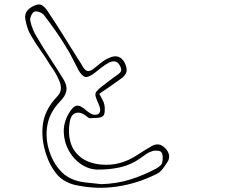

<svg xmlns="http://www.w3.org/2000/svg" viewBox="-20 -818 1040 882"><path d="M436 -387Q444 -372 451 -359.5Q458 -347 460 -334Q462 -322 461 -306Q460 -290 452 -284Q442 -277 426 -276.5Q410 -276 395 -275Q390 -274 385 -278Q380 -282 375 -286Q349 -306 327 -298.5Q305 -291 300 -255Q292 -207 303.5 -165.5Q315 -124 350 -96Q385 -68 444 -62Q489 -58 530 -69Q571 -80 609 -105Q626 -116 642.5 -126.5Q659 -137 677 -147Q711 -166 738 -138Q752 -125 756 -108Q760 -91 750 -75Q740 -59 727.5 -42.5Q715 -26 698 -18Q609 26 514.5 39.5Q420 53 322 31Q269 17 239 -20Q209 -57 193 -106Q168 -179 177 -247Q186 -315 242 -374Q258 -390 259.5 -408.5Q261 -427 253 -445Q245 -465 234 -483.5Q223 -502 210 -520Q189 -555 165 -588.5Q141 -622 121 -657Q111 -674 105 -693.5Q99 -713 96 -732Q93 -756 107 -771Q121 -786 142 -794Q162 -802 175 -792.5Q188 -783 198 -768Q235 -713 270.5 -656Q306 -599 341 -543Q347 -535 352 -526Q357 -517 362 -509Q373 -492 384.5 -491.5Q396 -491 411 -503Q428 -517 445 -530.5Q462 -544 481 -552Q507 -564 525.5 -556.5Q544 -549 554 -527Q565 -503 560.5 -486.5Q556 -470 531 -453Q508 -437 485 -420.5Q462 -404 436 -387ZM446 28Q516 26 578.5 6.5Q641 -13 700 -45Q708 -50 716 -57Q724 -64 725 -71Q728 -83 727.5 -97Q727 -111 721 -119Q716 -125 701.5 -126Q687 -127 678 -123Q664 -119 651 -110Q638 -101 626 -92Q581 -60 530 -49Q479 -38 423 -39Q385 -41 351 -64.5Q317 -88 296 -126Q275 -164 273 -209Q271 -254 296 -297Q315 -330 333 -332.5Q351 -335 378 -309Q386 -303 394.5 -297.5Q403 -292 412 -291Q433 -289 438.5 -302.5Q444 -316 433 -340Q422 -364 419 -376Q416 -388 423 -397.5Q430 -407 448 -421Q467 -435 485.5 -449.5Q504 -464 523 -477Q537 -487 537 -496.5Q537 -506 530 -518Q520 -535 506 -536Q492 -537 478 -529Q462 -520 446.5 -508Q431 -496 416 -484Q388 -462 372.5 -464.5Q357 -467 340 -497Q326 -523 312.5 -550.5Q299 -578 283 -603Q260 -641 234 -678Q208 -715 181 -750Q174 -758 159.5 -763Q145 -768 137 -764Q130 -761 123.5 -747Q117 -733 119 -723Q128 -681 151 -645Q180 -596 211 -549Q242 -502 272 -453Q289 -425 285 -401Q281 -377 255 -351Q209 -303 198 -245Q187 -187 206 -125Q226 -64 265 -26Q304 12 371 20Q390 22 409 24Q428 26 446 28Z"/></svg>

Font: Shizuru
Style: Regular
Weight: 400
Version: Version 1.000